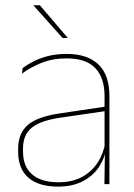

<svg xmlns="http://www.w3.org/2000/svg" viewBox="-20 -700 509 730"><path d="M377 0 379 -128 377.5 -131.5V-292V-334.5Q377.5 -404.5 342.2 -441.2Q307 -478 233.5 -478Q179 -478 136 -460.2Q93 -442.5 63.5 -420L66 -441Q81.5 -453 105.2 -465.5Q129 -478 161.2 -486.5Q193.5 -495 233.5 -495Q275 -495 305.5 -484.2Q336 -473.5 356.2 -453Q376.5 -432.5 386.2 -402.8Q396 -373 396 -335V0ZM200 9.5Q127.5 9.5 88.2 -24.2Q49 -58 49 -123V-134.5Q49 -192.5 85 -224.2Q121 -256 205.5 -268.5L386.5 -295.5L387 -278.5L209 -252.5Q134 -241.5 100.8 -214.5Q67.5 -187.5 67.5 -135.5V-124Q67.5 -66.5 102.2 -36.8Q137 -7 202.5 -7Q254.5 -7 291.8 -27.2Q329 -47.5 351.5 -82.2Q374 -117 380.5 -160.5L390 -142H384Q380 -102.5 358 -67.8Q336 -33 296.5 -11.8Q257 9.5 200 9.5ZM131.5 -680 237.5 -556V-555.5H218L107.5 -679V-680Z"/></svg>

Font: Anek Telugu Medium Thin
Style: Regular
Weight: 250
Version: Version 1.003